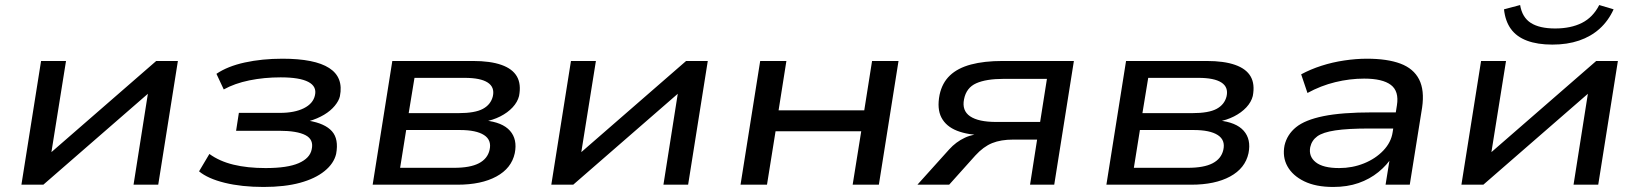

<svg xmlns="http://www.w3.org/2000/svg" viewBox="-20 -733 6506 762"><path d="M65 0 143 -491H242L180 -104H155L600 -491H686L608 0H510L571 -387H597L152 0Z M1026 9Q939 9 872 -7.5Q805 -24 770 -53L811 -122Q851 -93 906.5 -79.5Q962 -66 1034 -66Q1121 -66 1165.5 -85.5Q1210 -105 1217 -140Q1226 -179 1192.5 -196.5Q1159 -214 1088 -214H917L928 -285H1091Q1149 -285 1186 -303.5Q1223 -322 1230 -355Q1238 -390 1203.5 -408Q1169 -426 1094 -426Q1028 -426 969.5 -414Q911 -402 868 -378L839 -440Q883 -470 951.5 -485Q1020 -500 1101 -500Q1229 -500 1286.5 -463Q1344 -426 1329 -351Q1325 -333 1308.5 -313Q1292 -293 1266 -277.5Q1240 -262 1206 -252L1205 -254Q1270 -243 1297.5 -212Q1325 -181 1314 -122Q1305 -84 1268 -54Q1231 -24 1170.5 -7.5Q1110 9 1026 9Z M1459 0 1537 -491H1857Q1926 -491 1970 -475.5Q2014 -460 2031.5 -429.5Q2049 -399 2040 -352Q2034 -328 2014.5 -307Q1995 -286 1965.5 -271Q1936 -256 1901 -250L1904 -255Q1974 -248 2004 -214Q2034 -180 2023 -125Q2010 -65 1950 -32.5Q1890 0 1796 0ZM1568 -67H1782Q1846 -67 1880.5 -85Q1915 -103 1923 -138Q1932 -177 1901 -197Q1870 -217 1805 -217H1592ZM1602 -284H1800Q1865 -284 1896.5 -301Q1928 -318 1936 -351Q1944 -387 1915.5 -405.5Q1887 -424 1824 -424H1625Z M2168 0 2246 -491H2345L2283 -104H2258L2703 -491H2789L2711 0H2613L2674 -387H2700L2255 0Z M2919 0 2997 -491H3101L3070 -295H3410L3441 -491H3546L3468 0H3364L3398 -212H3058L3024 0Z M3621 0 3747 -140Q3774 -170 3809.5 -186.5Q3845 -203 3892 -203H3903L3888 -196Q3822 -197 3778.5 -214Q3735 -231 3716.5 -266Q3698 -301 3709 -357Q3719 -404 3750 -433.5Q3781 -463 3833.5 -477Q3886 -491 3959 -491H4242L4164 0H4068L4096 -179H4001Q3952 -179 3917.5 -165Q3883 -151 3851 -116L3747 0ZM3934 -249H4108L4135 -420H3963Q3894 -420 3854.5 -402.5Q3815 -385 3806 -339Q3797 -294 3830 -271.5Q3863 -249 3934 -249Z M4371 0 4449 -491H4769Q4838 -491 4882 -475.5Q4926 -460 4943.5 -429.5Q4961 -399 4952 -352Q4946 -328 4926.5 -307Q4907 -286 4877.5 -271Q4848 -256 4813 -250L4816 -255Q4886 -248 4916 -214Q4946 -180 4935 -125Q4922 -65 4862 -32.5Q4802 0 4708 0ZM4480 -67H4694Q4758 -67 4792.5 -85Q4827 -103 4835 -138Q4844 -177 4813 -197Q4782 -217 4717 -217H4504ZM4514 -284H4712Q4777 -284 4808.5 -301Q4840 -318 4848 -351Q4856 -387 4827.5 -405.5Q4799 -424 4736 -424H4537Z M5271 9Q5202 9 5156 -13.5Q5110 -36 5089.5 -73Q5069 -110 5078 -156Q5088 -199 5123.5 -228Q5159 -257 5232 -272Q5305 -287 5427 -287H5538L5528 -223H5416Q5329 -223 5279.5 -215.5Q5230 -208 5208 -192Q5186 -176 5180 -149Q5173 -112 5202 -89Q5231 -66 5295 -66Q5347 -66 5393 -84.5Q5439 -103 5470 -135.5Q5501 -168 5507 -208L5524 -315Q5533 -371 5500 -396Q5467 -421 5394 -421Q5337 -421 5279.5 -407Q5222 -393 5169 -364L5144 -438Q5181 -458 5224.5 -472Q5268 -486 5315 -493Q5362 -500 5405 -500Q5486 -500 5538 -480.5Q5590 -461 5612 -418Q5634 -375 5624 -306L5575 0H5479L5497 -112L5507 -113Q5485 -78 5450.5 -50Q5416 -22 5371.5 -6.5Q5327 9 5271 9Z M5780 0 5858 -491H5957L5895 -104H5870L6315 -491H6401L6323 0H6225L6286 -387H6312L5867 0ZM6141 -556Q6082 -556 6040.5 -571.5Q5999 -587 5976.5 -618Q5954 -649 5949 -696L6013 -713Q6021 -664 6055.5 -642Q6090 -620 6152 -620Q6214 -620 6258 -642Q6302 -664 6327 -713L6384 -696Q6363 -650 6328.5 -619Q6294 -588 6247 -572Q6200 -556 6141 -556Z"/></svg>

Font: Nunito Sans 10pt Expanded Medium
Style: Italic
Weight: 500
Width: 7
Italic angle: -9°
Designer: Vernon Adams
Foundry: Vernon Adams
Version: Version 3.101;gftools[0.9.27]